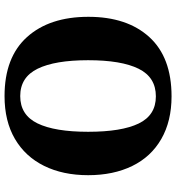

<svg xmlns="http://www.w3.org/2000/svg" viewBox="15 -780 775 845"><g transform="rotate(90 402.5 -357.5)"><path d="M54 -359Q54 -529 143 -627Q232 -725 404 -725Q513 -725 591.5 -680Q670 -635 710.5 -552Q751 -469 751 -358Q751 -247 710 -164Q669 -81 591 -35.5Q513 10 403 10Q232 10 143 -89Q54 -188 54 -359ZM560 -358Q560 -505 523.5 -580.5Q487 -656 404 -656Q320 -656 282.5 -580Q245 -504 245 -358Q245 -212 282.5 -135.5Q320 -59 403 -59Q486 -59 523 -135Q560 -211 560 -358Z"/></g></svg>

Font: Noto Serif ExtraBold
Style: Regular
Weight: 800
Designer: Monotype Design Team
Foundry: Monotype Imaging Inc.
Version: Version 1.001